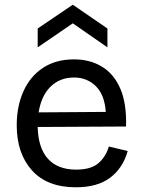

<svg xmlns="http://www.w3.org/2000/svg" viewBox="-20 -782 605 815"><path d="M302 13Q180 13 115.5 -59Q51 -131 51 -250Q51 -331 79.5 -394.5Q108 -458 162.5 -494Q217 -530 294 -530Q362 -530 413 -499Q464 -468 491 -405Q518 -342 515 -245L140 -243Q142 -154 183.5 -108Q225 -62 303 -62Q367 -62 398.5 -90Q430 -118 442 -160L522 -141Q502 -69 448 -28Q394 13 302 13ZM294 -453Q234 -453 194.5 -414Q155 -375 144 -305L429 -307Q424 -380 386.5 -416.5Q349 -453 294 -453ZM140 -581V-661L289 -762L436 -661V-581L289 -683Z"/></svg>

Font: Bricolage Grotesque 10pt
Style: Regular
Weight: 400
Designer: Mathieu Triay
Foundry: Atelier Triay
Version: Version 1.000; ttfautohint (v1.8.4.7-5d5b);gftools[0.9.32]